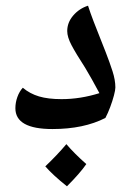

<svg xmlns="http://www.w3.org/2000/svg" viewBox="-20 -588 468 674"><path d="M164 -135Q34 -135 34 -208Q34 -228 41 -247.5Q48 -267 60 -280Q85 -259 117 -249.5Q149 -240 196 -240Q262 -240 329 -261Q315 -287 302.5 -309.5Q290 -332 279 -350Q246 -401 231 -429.5Q216 -458 216 -479Q216 -509 237 -533.5Q258 -558 289 -568Q297 -543 308.5 -513Q320 -483 331.5 -454.5Q343 -426 351 -405Q365 -369 375 -338Q385 -307 385 -281Q385 -272 380 -253Q375 -234 367 -212.5Q359 -191 350 -174Q274 -135 164 -135ZM215 66Q166 27 139 -4Q160 -24 178.5 -43.5Q197 -63 213 -82Q241 -49 283 -12Q261 20 215 66Z"/></svg>

Font: Noto Naskh Arabic UI Semi
Style: Bold
Weight: 700
Designer: Monotype Design Team, David Williams, Mohamad Dakak and Nizar Qandah
Foundry: Monotype Imaging Inc.
Version: Version 2.014; ttfautohint (v1.8.4.7-5d5b)